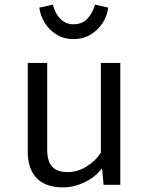

<svg xmlns="http://www.w3.org/2000/svg" viewBox="-20 -799 640 830"><path d="M184 -153Q184 -102 205.5 -78.5Q227 -55 273 -55Q315 -55 354 -79Q393 -103 416 -139V-527H500V0H428L421 -71Q390 -32 344.5 -10.5Q299 11 252 11Q177 11 138.5 -29Q100 -69 100 -144V-527H184ZM150 -766 208 -779Q233 -694 298 -694Q333 -694 356 -716.5Q379 -739 391 -779L448 -766Q444 -733 425 -702Q406 -671 373.5 -650.5Q341 -630 298 -630Q255 -630 223 -650.5Q191 -671 172.5 -702Q154 -733 150 -766Z"/></svg>

Font: FiraDG Mono
Style: Regular
Weight: 400
Designer: Carrois Corporate & Edenspiekermann AG
Foundry: Carrois Corporate GbR & Edenspiekermann AG
Version: Version 3.206